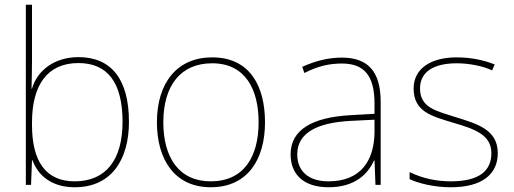

<svg xmlns="http://www.w3.org/2000/svg" viewBox="-20 -780 2167 810"><path d="M115 -525V-760H89V0H111L115 -104H117C141 -38 200 10 295 10C456 10 524 -114 524 -266C524 -444 451 -539 311 -539C210 -539 137 -483 115 -406H113C114 -439 115 -493 115 -525ZM311 -514C435 -514 497 -430 497 -266C497 -106 427 -15 295 -15C174 -15 115 -98 115 -253V-263C115 -419 178 -514 311 -514Z M1098 -264C1098 -417 1034 -538 875 -538C728 -538 642 -432 642 -264C642 -107 717 10 869 10C1026 10 1098 -109 1098 -264ZM669 -264C669 -420 743 -513 875 -513C1016 -513 1071 -402 1071 -264C1071 -119 1009 -15 869 -15C734 -15 669 -117 669 -264Z M1422 -537C1363 -537 1308 -522 1255 -498L1264 -472C1321 -501 1369 -512 1422 -512C1515 -512 1560 -463 1560 -343V-300L1457 -294C1300 -285 1206 -234 1206 -129C1206 -45 1260 10 1366 10C1474 10 1530 -42 1558 -103H1560L1564 0H1586V-350C1586 -480 1531 -537 1422 -537ZM1459 -270 1560 -275V-220C1558 -99 1499 -15 1366 -15C1281 -15 1234 -58 1234 -129C1234 -222 1323 -263 1459 -270Z M2080 -134C2080 -235 1990 -258 1902 -286C1821 -312 1752 -325 1752 -407C1752 -478 1811 -513 1907 -513C1960 -513 2019 -501 2056 -483L2067 -508C2025 -525 1970 -538 1907 -538C1795 -538 1725 -489 1725 -407C1725 -309 1800 -290 1893 -262C1981 -236 2053 -212 2053 -134C2053 -60 2003 -15 1882 -15C1820 -15 1761 -28 1708 -54V-24C1746 -7 1809 10 1882 10C2014 10 2080 -45 2080 -134Z"/></svg>

Font: Noto Sans Devanagari UI Thin
Style: Regular
Weight: 100
Designer: Jelle Bosma - Monotype Design Team
Foundry: Monotype Imaging Inc.
Version: Version 2.004